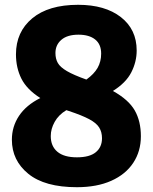

<svg xmlns="http://www.w3.org/2000/svg" viewBox="-20 -770 638 800"><path d="M300.5 10Q166.5 10 98 -45.8Q29.5 -101.5 29.5 -188Q29.5 -242.5 59.2 -287.2Q89 -332 148 -361.5Q92 -397 69.2 -442.2Q46.5 -487.5 46.5 -543.5Q46.5 -637 114.2 -693.5Q182 -750 305.5 -750Q417.5 -750 483.5 -698.8Q549.5 -647.5 549.5 -559.5Q549.5 -512.5 527.2 -468.8Q505 -425 450.5 -391Q516 -354.5 541.5 -309.8Q567 -265 567 -202.5Q567 -139.5 535.2 -91.5Q503.5 -43.5 443.8 -16.8Q384 10 300.5 10ZM211 -549Q211 -525 221 -507.5Q231 -490 258.8 -473.8Q286.5 -457.5 340 -438.5Q372 -461.5 386.8 -487.5Q401.5 -513.5 401.5 -546.5Q401.5 -585.5 376.5 -605.5Q351.5 -625.5 307 -625.5Q260.5 -625.5 235.8 -604.2Q211 -583 211 -549ZM191.5 -203Q191.5 -161 219 -137.8Q246.5 -114.5 300.5 -114.5Q353.5 -114.5 379.2 -135.8Q405 -157 405 -194Q405 -220 393.2 -238.8Q381.5 -257.5 351.5 -273.5Q321.5 -289.5 267 -307.5Q261.5 -309 256.5 -311Q224 -291.5 207.8 -262.2Q191.5 -233 191.5 -203Z"/></svg>

Font: Encode Sans Condensed Condensed ExtraBold
Style: Regular
Weight: 800
Width: 3
Designer: Multiple Designers
Foundry: Impallari Type
Version: Version 3.000; ttfautohint (v1.8.3) -l 8 -r 50 -G 200 -x 14 